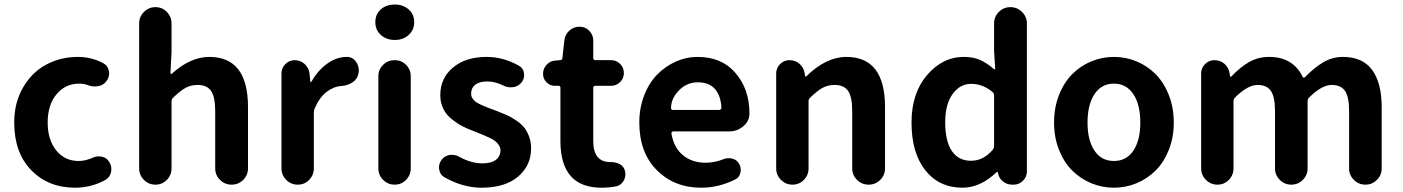

<svg xmlns="http://www.w3.org/2000/svg" viewBox="-20 -830 6304 863"><path d="M317.4 13.7Q197.3 13.7 120.6 -64.9Q43.9 -143.6 43.9 -279.3Q43.9 -369.1 84 -437.5Q124 -505.9 188.5 -540Q252.9 -574.2 330.1 -574.2Q391.6 -574.2 444.3 -545.9Q465.8 -534.2 469.7 -508.8Q470.7 -503.9 470.7 -500Q470.7 -480.5 458 -464.8Q444.3 -446.3 419.9 -442.4Q412.1 -441.4 405.3 -441.4Q388.7 -441.4 373 -448.2Q355.5 -454.1 336.9 -454.1Q273.4 -454.1 233.9 -406.2Q194.3 -358.4 194.3 -279.3Q194.3 -201.2 232.9 -153.8Q271.5 -106.4 333 -106.4Q363.3 -106.4 394.5 -120.1Q408.2 -127 422.9 -127Q429.7 -127 437.5 -126Q460 -121.1 470.7 -102.5Q480.5 -86.9 480.5 -70.3Q480.5 -63.5 479.5 -57.6Q474.6 -33.2 454.1 -21.5Q390.6 13.7 317.4 13.7Z M605.5 -73.2V-724.6Q605.5 -754.9 627 -776.4Q648.4 -797.9 678.7 -797.9Q709 -797.9 730 -776.4Q751 -754.9 751 -724.6V-596.7L746.1 -502Q746.1 -499 748.5 -498Q751 -497.1 752.9 -499Q835.9 -574.2 920.9 -574.2Q1094.7 -574.2 1094.7 -348.6V-73.2Q1094.7 -43 1073.2 -21.5Q1051.8 0 1021 0Q990.2 0 968.8 -21.5Q947.3 -43 947.3 -73.2V-331.1Q947.3 -394.5 928.7 -421.4Q910.2 -448.2 868.2 -448.2Q837.9 -448.2 814 -435.1Q790 -421.9 758.8 -391.6Q751 -384.8 751 -375V-73.2Q751 -43 730 -21.5Q709 0 678.7 0Q648.4 0 627 -21.5Q605.5 -43 605.5 -73.2Z M1245.1 -73.2V-500Q1245.1 -524.4 1262.7 -542Q1280.3 -559.6 1304.7 -559.6Q1330.1 -559.6 1349.1 -542.5Q1368.2 -525.4 1371.1 -500L1375 -462.9Q1375 -460.9 1377 -460.9Q1378.9 -460.9 1379.9 -462.9Q1410.2 -515.6 1452.1 -544.9Q1494.1 -574.2 1538.1 -574.2Q1539.1 -574.2 1541 -574.2Q1567.4 -573.2 1582 -549.8Q1592.8 -533.2 1592.8 -513.7Q1592.8 -506.8 1590.8 -498Q1585.9 -473.6 1564 -459.5Q1542 -445.3 1514.6 -443.4Q1480.5 -441.4 1448.2 -417Q1416 -392.6 1394.5 -342.8Q1390.6 -334 1390.6 -324.2V-73.2Q1390.6 -43 1369.6 -21.5Q1348.6 0 1318.4 0Q1288.1 0 1266.6 -21.5Q1245.1 -43 1245.1 -73.2Z M1680.7 -73.2V-487.3Q1680.7 -517.6 1702.1 -538.6Q1723.6 -559.6 1753.9 -559.6Q1784.2 -559.6 1805.2 -538.6Q1826.2 -517.6 1826.2 -487.3V-73.2Q1826.2 -43 1805.2 -21.5Q1784.2 0 1753.9 0Q1723.6 0 1702.1 -21.5Q1680.7 -43 1680.7 -73.2ZM1754.9 -650.4Q1716.8 -650.4 1691.9 -672.9Q1667 -695.3 1667 -730.5Q1667 -765.6 1691.4 -787.6Q1715.8 -809.6 1754.9 -809.6Q1792 -809.6 1816.9 -787.6Q1841.8 -765.6 1841.8 -730.5Q1841.8 -695.3 1816.9 -672.9Q1792 -650.4 1754.9 -650.4Z M2144.5 13.7Q2060.5 13.7 1977.5 -33.2Q1958 -43.9 1954.1 -68.4Q1953.1 -73.2 1953.1 -77.1Q1953.1 -95.7 1964.8 -111.3Q1978.5 -129.9 2002 -133.8Q2007.8 -133.8 2012.7 -133.8Q2030.3 -133.8 2044.9 -125Q2097.7 -95.7 2148.4 -95.7Q2188.5 -95.7 2209 -111.8Q2229.5 -127.9 2229.5 -155.3Q2229.5 -166 2223.1 -176.3Q2216.8 -186.5 2209 -193.4Q2201.2 -200.2 2184.6 -208.5Q2168 -216.8 2157.2 -221.2Q2146.5 -225.6 2125 -234.4Q2116.2 -237.3 2112.3 -239.3Q2081.1 -251 2057.6 -263.2Q2034.2 -275.4 2009.8 -294.9Q1985.4 -314.5 1972.2 -341.8Q1959 -369.1 1959 -402.3Q1959 -478.5 2016.1 -526.4Q2073.2 -574.2 2167 -574.2Q2242.2 -574.2 2311.5 -535.2Q2332 -524.4 2335 -502Q2335.9 -497.1 2335.9 -492.2Q2335.9 -474.6 2325.2 -460.9Q2311.5 -442.4 2288.1 -438.5Q2282.2 -437.5 2275.4 -437.5Q2259.8 -437.5 2245.1 -444.3Q2206.1 -463.9 2170.9 -463.9Q2134.8 -463.9 2116.2 -449.2Q2097.7 -434.6 2097.7 -410.2Q2097.7 -403.3 2099.1 -397.5Q2100.6 -391.6 2105 -386.2Q2109.4 -380.9 2113.3 -376.5Q2117.2 -372.1 2125.5 -367.7Q2133.8 -363.3 2139.2 -360.4Q2144.5 -357.4 2155.8 -353Q2167 -348.6 2172.9 -346.2Q2178.7 -343.8 2191.9 -338.9Q2205.1 -334 2210.9 -332Q2238.3 -321.3 2256.3 -313.5Q2274.4 -305.7 2297.4 -290.5Q2320.3 -275.4 2334 -259.3Q2347.7 -243.2 2357.4 -218.3Q2367.2 -193.4 2367.2 -163.1Q2367.2 -85.9 2308.6 -36.1Q2250 13.7 2144.5 13.7Z M2683.6 13.7Q2499 13.7 2499 -196.3V-435.5Q2499 -444.3 2491.2 -444.3H2474.6Q2452.1 -444.3 2436.5 -460Q2420.9 -475.6 2420.9 -498Q2420.9 -521.5 2436.5 -538.6Q2452.1 -555.7 2474.6 -557.6L2497.1 -559.6Q2506.8 -559.6 2507.8 -568.4L2516.6 -648.4Q2519.5 -674.8 2539.1 -692.4Q2558.6 -710 2585 -710Q2610.4 -710 2628.4 -691.9Q2646.5 -673.8 2646.5 -648.4V-569.3Q2646.5 -559.6 2656.2 -559.6H2726.6Q2750 -559.6 2767.1 -543Q2784.2 -526.4 2784.2 -502Q2784.2 -477.5 2767.1 -460.9Q2750 -444.3 2726.6 -444.3H2656.2Q2646.5 -444.3 2646.5 -434.6V-196.3Q2646.5 -101.6 2722.7 -101.6Q2723.6 -101.6 2724.1 -101.6Q2724.6 -101.6 2725.6 -101.6Q2748 -101.6 2766.6 -91.8Q2785.2 -81.1 2789.1 -60.5Q2791 -53.7 2791 -46.9Q2791 -31.2 2783.2 -17.6Q2771.5 2.9 2749 7.8Q2715.8 13.7 2683.6 13.7Z M3131.8 13.7Q3010.7 13.7 2932.1 -65.4Q2853.5 -144.5 2853.5 -279.3Q2853.5 -344.7 2875.5 -401.4Q2897.5 -458 2934.1 -495.1Q2970.7 -532.2 3017.6 -553.2Q3064.5 -574.2 3114.3 -574.2Q3222.7 -574.2 3283.2 -504.9Q3348.6 -431.6 3348.6 -320.3Q3348.6 -286.1 3322.3 -263.7Q3294.9 -239.3 3256.8 -239.3H3005.9Q3002.9 -239.3 3000 -236.3Q2997.1 -233.4 2998 -229.5Q3008.8 -166 3049.8 -132.3Q3090.8 -98.6 3151.4 -98.6Q3192.4 -98.6 3231.4 -114.3Q3243.2 -119.1 3254.9 -119.1Q3263.7 -119.1 3271.5 -117.2Q3293 -111.3 3302.7 -92.8Q3309.6 -80.1 3309.6 -66.4Q3309.6 -59.6 3307.6 -52.7Q3302.7 -31.2 3283.2 -22.5Q3209 13.7 3131.8 13.7ZM2996.1 -343.8Q2996.1 -340.8 2998 -338.9Q3000 -335.9 3003.9 -335.9H3212.9Q3216.8 -335.9 3219.7 -338.9Q3222.7 -341.8 3222.7 -345.7Q3222.7 -345.7 3222.7 -345.7Q3219.7 -400.4 3193.4 -430.2Q3167 -460 3116.2 -460Q3072.3 -460 3039.1 -430.7Q2996.1 -391.6 2996.1 -343.8Z M3468.8 -73.2V-500Q3468.8 -524.4 3486.3 -542Q3503.9 -559.6 3528.3 -559.6Q3554.7 -559.6 3573.7 -543Q3592.8 -526.4 3596.7 -501L3598.6 -488.3Q3598.6 -486.3 3600.6 -486.3Q3602.5 -486.3 3604.5 -487.3Q3693.4 -574.2 3784.2 -574.2Q3958 -574.2 3958 -348.6V-73.2Q3958 -43 3936.5 -21.5Q3915 0 3884.3 0Q3853.5 0 3832 -21.5Q3810.5 -43 3810.5 -73.2V-331.1Q3810.5 -394.5 3792 -421.4Q3773.4 -448.2 3731.4 -448.2Q3701.2 -448.2 3677.2 -435.1Q3653.3 -421.9 3622.1 -391.6Q3614.3 -384.8 3614.3 -375V-73.2Q3614.3 -43 3593.3 -21.5Q3572.3 0 3542 0Q3511.7 0 3490.2 -21.5Q3468.8 -43 3468.8 -73.2Z M4306.6 13.7Q4201.2 13.7 4139.2 -64.5Q4077.1 -142.6 4077.1 -279.3Q4077.1 -411.1 4147 -492.7Q4216.8 -574.2 4312.5 -574.2Q4354.5 -574.2 4385.3 -560.5Q4416 -546.9 4447.3 -519.5Q4449.2 -517.6 4451.7 -519Q4454.1 -520.5 4453.1 -522.5L4448.2 -600.6V-724.6Q4448.2 -754.9 4469.7 -776.4Q4491.2 -797.9 4521.5 -797.9Q4551.8 -797.9 4573.7 -776.4Q4595.7 -754.9 4595.7 -724.6V-59.6Q4595.7 -35.2 4578.1 -17.6Q4560.5 0 4536.1 0H4529.3Q4505.9 0 4487.8 -14.6Q4469.7 -29.3 4465.8 -51.8L4464.8 -56.6Q4463.9 -57.6 4462.4 -57.6Q4460.9 -57.6 4460 -56.6Q4386.7 13.7 4306.6 13.7ZM4442.4 -157.2Q4448.2 -165 4448.2 -174.8V-401.4Q4448.2 -411.1 4440.4 -417Q4397.5 -453.1 4344.7 -453.1Q4294.9 -453.1 4261.7 -407.2Q4228.5 -361.3 4228.5 -281.2Q4228.5 -195.3 4258.3 -151.4Q4288.1 -107.4 4344.2 -107.4Q4400.4 -107.4 4442.4 -157.2Z M4717.8 -279.3Q4717.8 -346.7 4740.2 -403.3Q4762.7 -460 4799.8 -497.1Q4836.9 -534.2 4885.3 -554.2Q4933.6 -574.2 4986.8 -574.2Q5040 -574.2 5088.4 -554.2Q5136.7 -534.2 5173.8 -497.1Q5210.9 -460 5233.4 -403.3Q5255.9 -346.7 5255.9 -279.3Q5255.9 -211.9 5233.4 -155.8Q5210.9 -99.6 5173.8 -63Q5136.7 -26.4 5088.4 -6.3Q5040 13.7 4986.8 13.7Q4933.6 13.7 4885.3 -6.3Q4836.9 -26.4 4799.8 -63Q4762.7 -99.6 4740.2 -155.8Q4717.8 -211.9 4717.8 -279.3ZM5105.5 -279.3Q5105.5 -359.4 5074.2 -406.7Q5043 -454.1 4986.8 -454.1Q4930.7 -454.1 4899.4 -406.7Q4868.2 -359.4 4868.2 -279.3Q4868.2 -199.2 4899.4 -152.8Q4930.7 -106.4 4986.8 -106.4Q5043 -106.4 5074.2 -152.8Q5105.5 -199.2 5105.5 -279.3Z M5378.9 -73.2V-500Q5378.9 -524.4 5396.5 -542Q5414.1 -559.6 5438.5 -559.6Q5464.8 -559.6 5483.9 -543Q5502.9 -526.4 5506.8 -501L5508.8 -487.3Q5508.8 -485.4 5510.7 -485.4Q5512.7 -485.4 5514.6 -486.3Q5554.7 -528.3 5594.7 -551.3Q5634.8 -574.2 5684.6 -574.2Q5791 -574.2 5835 -485.4Q5835.9 -481.4 5839.4 -481Q5842.8 -480.5 5845.7 -483.4Q5887.7 -526.4 5928.2 -550.3Q5968.8 -574.2 6016.6 -574.2Q6104.5 -574.2 6147.5 -515.6Q6190.4 -457 6190.4 -348.6V-73.2Q6190.4 -43 6168.9 -21.5Q6147.5 0 6117.2 0Q6086.9 0 6065.4 -21.5Q6043.9 -43 6043.9 -73.2V-331.1Q6043.9 -394.5 6025.4 -421.4Q6006.8 -448.2 5965.8 -448.2Q5920.9 -448.2 5864.3 -391.6Q5857.4 -384.8 5857.4 -375V-73.2Q5857.4 -43 5835.9 -21.5Q5814.5 0 5784.2 0Q5753.9 0 5732.4 -21.5Q5710.9 -43 5710.9 -73.2V-331.1Q5710.9 -394.5 5692.4 -421.4Q5673.8 -448.2 5632.8 -448.2Q5587.9 -448.2 5531.2 -391.6Q5524.4 -384.8 5524.4 -375V-73.2Q5524.4 -43 5503.4 -21.5Q5482.4 0 5452.1 0Q5421.9 0 5400.4 -21.5Q5378.9 -43 5378.9 -73.2Z"/></svg>

Font: Gen Jyuu GothicX Bold
Style: Bold
Weight: 700
Designer: Ryoko NISHIZUKA (kana &amp; ideographs); Paul D. Hunt (Latin, Greek &amp; Cyrillic); Wenlong ZHANG (bopomofo); Sandoll C
Version: Version 1.058.20140828